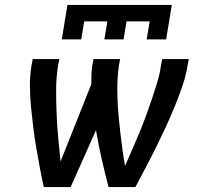

<svg xmlns="http://www.w3.org/2000/svg" viewBox="-20 -760 840 780"><path d="M158 0Q149 -40 141.5 -80.5Q134 -121 127 -161.5Q120 -202 115 -243Q110 -284 106 -325.5Q102 -367 101.5 -409Q101 -451 108 -494L113 -520H221L216 -494Q208 -444 208 -395Q208 -346 210 -297Q212 -248 216.5 -200Q221 -152 226 -104L351 -418Q351 -436 351.5 -455.5Q352 -475 355 -494L360 -520H468L463 -494Q458 -459 457 -424.5Q456 -390 457.5 -355.5Q459 -321 462 -287Q465 -253 469 -219.5Q473 -186 477.5 -152.5Q482 -119 488 -86Q502 -119 517 -152.5Q532 -186 546 -220Q560 -254 572.5 -288Q585 -322 596.5 -356Q608 -390 618.5 -424.5Q629 -459 634 -494L639 -520H747L742 -494Q735 -451 720.5 -409Q706 -367 689 -325.5Q672 -284 653 -243Q634 -202 614 -161.5Q594 -121 572.5 -80.5Q551 -40 530 0H421Q406 -57 393 -114.5Q380 -172 370 -231L267 0ZM231 -600 254 -740H678L655 -600H576L588 -673H494L482 -600H404L416 -673H322L310 -600Z"/></svg>

Font: Iosevka Aile Semibold Oblique
Style: Regular
Weight: 600
Italic angle: -9°
Designer: Belleve Invis
Foundry: Belleve Invis
Version: Version 31.1.0; ttfautohint (v1.8.4)